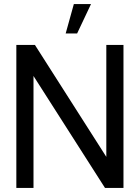

<svg xmlns="http://www.w3.org/2000/svg" viewBox="-20 -920 684 940"><path d="M60 0V-700H151L500.5 -152V-700H584.5V0H494L144 -548V0ZM301.5 -756 341.5 -900H425.5L357.5 -756Z"/></svg>

Font: Urbanist Medium
Style: Regular
Weight: 500
Designer: Corey Hu
Foundry: Corey Hu
Version: Version 1.321; ttfautohint (v1.8.4.7-5d5b)